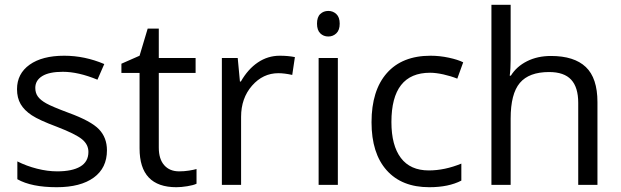

<svg xmlns="http://www.w3.org/2000/svg" viewBox="-20 -780 2621 810"><path d="M431.2 -146Q431.2 -71.3 375.5 -30.8Q319.8 9.8 219.2 9.8Q112.8 9.8 53.2 -23.9V-99.1Q91.8 -79.6 136 -68.4Q180.2 -57.1 221.2 -57.1Q284.7 -57.1 318.8 -77.4Q353 -97.7 353 -139.2Q353 -170.4 325.9 -192.6Q298.8 -214.8 220.2 -245.1Q145.5 -272.9 114 -293.7Q82.5 -314.5 67.1 -340.8Q51.8 -367.2 51.8 -403.8Q51.8 -469.2 105 -507.1Q158.2 -544.9 251 -544.9Q337.4 -544.9 419.9 -509.8L391.1 -443.8Q310.5 -477.1 245.1 -477.1Q187.5 -477.1 158.2 -459Q128.9 -440.9 128.9 -409.2Q128.9 -387.7 139.9 -372.6Q150.9 -357.4 175.3 -343.8Q199.7 -330.1 269 -304.2Q364.3 -269.5 397.7 -234.4Q431.2 -199.2 431.2 -146Z M735.8 -57.1Q757.3 -57.1 777.3 -60.3Q797.4 -63.5 809.1 -66.9V-4.9Q795.9 1.5 770.3 5.6Q744.6 9.8 724.1 9.8Q568.8 9.8 568.8 -153.8V-472.2H492.2V-511.2L568.8 -544.9L603 -659.2H649.9V-535.2H805.2V-472.2H649.9V-157.2Q649.9 -108.9 672.9 -83Q695.8 -57.1 735.8 -57.1Z M1160.2 -544.9Q1195.8 -544.9 1224.1 -539.1L1212.9 -463.9Q1179.7 -471.2 1154.3 -471.2Q1089.4 -471.2 1043.2 -418.5Q997.1 -365.7 997.1 -287.1V0H916V-535.2H982.9L992.2 -436H996.1Q1025.9 -488.3 1067.9 -516.6Q1109.9 -544.9 1160.2 -544.9Z M1405.3 0H1324.2V-535.2H1405.3ZM1317.4 -680.2Q1317.4 -708 1331.1 -720.9Q1344.7 -733.9 1365.2 -733.9Q1384.8 -733.9 1398.9 -720.7Q1413.1 -707.5 1413.1 -680.2Q1413.1 -652.8 1398.9 -639.4Q1384.8 -626 1365.2 -626Q1344.7 -626 1331.1 -639.4Q1317.4 -652.8 1317.4 -680.2Z M1791 9.8Q1674.8 9.8 1611.1 -61.8Q1547.4 -133.3 1547.4 -264.2Q1547.4 -398.4 1612.1 -471.7Q1676.8 -544.9 1796.4 -544.9Q1835 -544.9 1873.5 -536.6Q1912.1 -528.3 1934.1 -517.1L1909.2 -448.2Q1882.3 -459 1850.6 -466.1Q1818.8 -473.1 1794.4 -473.1Q1631.3 -473.1 1631.3 -265.1Q1631.3 -166.5 1671.1 -113.8Q1710.9 -61 1789.1 -61Q1856 -61 1926.3 -89.8V-18.1Q1872.6 9.8 1791 9.8Z M2419.4 0V-346.2Q2419.4 -411.6 2389.6 -443.8Q2359.9 -476.1 2296.4 -476.1Q2211.9 -476.1 2173.1 -430.2Q2134.3 -384.3 2134.3 -279.8V0H2053.2V-759.8H2134.3V-529.8Q2134.3 -488.3 2130.4 -460.9H2135.3Q2159.2 -499.5 2203.4 -521.7Q2247.6 -543.9 2304.2 -543.9Q2402.3 -543.9 2451.4 -497.3Q2500.5 -450.7 2500.5 -349.1V0Z"/></svg>

Font: f02698313
Style: Regular
Weight: 400
Foundry: Ascender Corporation
Version: Version 1.10